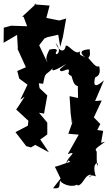

<svg xmlns="http://www.w3.org/2000/svg" viewBox="-67 -808 609 1068"><path d="M266 -423C267 -387 333 -455 313 -398C338 -368 350 -409 324 -390C338 -392 332 -336 366 -329L367 -263L320 -273L326 -178L333 -122L344 -150L313 -64L371 -59L310 49C370 29 310 63 301 100C347 53 291 73 324 92C289 102 230 127 237 117L270 185L228 239C270 242 261 233 267 196C282 224 360 244 379 200C345 219 349 202 366 224C398 218 401 168 438 163C435 200 413 153 466 173C441 96 482 92 477 106C474 130 470 101 471 36C464 21 452 27 517 -19L495 -14L507 -80L474 -85L491 -118L455 -155L499 -249L462 -246L511 -361C457 -313 452 -337 462 -377C474 -383 496 -391 485 -439C468 -435 462 -441 424 -486C440 -503 431 -518 432 -534C385 -531 369 -518 409 -487C385 -505 373 -495 378 -522C350 -499 317 -560 299 -554C293 -513 261 -519 242 -570C293 -509 222 -487 250 -527C246 -537 236 -538 208 -532C165 -450 219 -469 193 -467L151 -556L180 -594L196 -601L257 -615L268 -547L283 -603L301 -705L263 -694L193 -708L152 -698L181 -671L209 -777L120 -784L135 -788L56 -715H64L84 -662L-5 -665L-46 -654L-47 -570L28 -614L32 -543L31 -535L77 -434L29 -413L40 -371L86 -337L46 -254L70 -270C54 -246 40 -222 23 -199L91 -136L88 -109L19 -73L79 5L105 12L129 -2L205 39L157 -32L196 -60V-126L150 -181L178 -176L196 -277L153 -318L149 -345L173 -342C187 -420 185 -377 242 -446C210 -415 215 -398 302 -453Z"/></svg>

Font: Asimov Aggro
Style: Condensed
Weight: 500
Designer: Google
Version: Version 2.000980; 2014